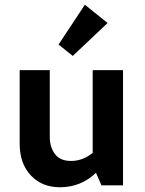

<svg xmlns="http://www.w3.org/2000/svg" viewBox="-20 -782 611 810"><path d="M287 -546 227 -594 338 -762 434 -685ZM233 8Q157 8 110 -42Q63 -92 63 -176V-486H190V-204Q190 -162 211.5 -132.5Q233 -103 280 -103Q329 -103 371 -137V-486H499V0H408L385 -53Q321 8 233 8Z"/></svg>

Font: Cantarell
Style: Bold
Weight: 700
Designer: Dave Crossland, Nikolaus Waxweiler, Florian Fecher, Jacques Le Bailly, Eben Sorkin, Alexei Vanyashin, Alexios Zavras, Em
Version: Version 0.303